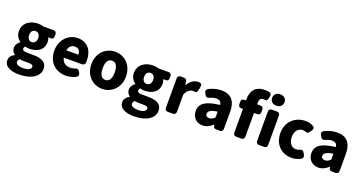

<svg xmlns="http://www.w3.org/2000/svg" viewBox="-46 -1707 5488 2902"><g transform="rotate(20 2698.0 -256.0)"><path d="M276 279C474 279 599 194 599 74C599 -29 519 -72 379 -72H289C228 -72 205 -84 205 -110C205 -130 211 -138 223 -150C248 -143 271 -140 290 -140C416 -140 517 -198 517 -331C517 -358 510 -384 502 -400H546C574 -400 589 -418 589 -450V-479C589 -511 571 -529 539 -529H380C354 -538 323 -543 290 -543C167 -543 52 -475 52 -337C52 -270 89 -217 130 -189V-185C92 -159 66 -119 66 -79C66 -31 88 -1 118 19V24C65 51 38 89 38 136C38 238 145 279 276 279ZM184 108C184 89 192 73 210 57C228 62 250 64 291 64H345C398 64 428 71 428 105C428 141 377 168 304 168C232 168 184 148 184 108ZM218 -337C218 -394 249 -424 290 -424C332 -424 363 -394 363 -337C363 -277 332 -247 290 -247C249 -247 218 -277 218 -337Z M946 54C996 54 1054 41 1104 16C1135 0 1141 -26 1125 -54L1113 -75C1098 -103 1076 -108 1046 -97C1021 -87 996 -82 970 -82C898 -82 844 -114 828 -192H1116C1146 -192 1166 -207 1169 -238C1170 -248 1170 -258 1170 -269C1170 -424 1090 -543 926 -543C789 -543 656 -429 656 -245C656 -56 782 54 946 54ZM825 -309C837 -376 880 -407 929 -407C994 -407 1019 -365 1019 -309Z M1531 54C1675 54 1809 -56 1809 -245C1809 -433 1675 -543 1531 -543C1386 -543 1252 -433 1252 -245C1252 -56 1386 54 1531 54ZM1434 -245C1434 -339 1464 -399 1531 -399C1597 -399 1627 -339 1627 -245C1627 -150 1597 -90 1531 -90C1464 -90 1434 -150 1434 -245Z M2125 279C2323 279 2448 194 2448 74C2448 -29 2368 -72 2228 -72H2138C2077 -72 2054 -84 2054 -110C2054 -130 2060 -138 2072 -150C2097 -143 2120 -140 2139 -140C2265 -140 2366 -198 2366 -331C2366 -358 2359 -384 2351 -400H2395C2423 -400 2438 -418 2438 -450V-479C2438 -511 2420 -529 2388 -529H2229C2203 -538 2172 -543 2139 -543C2016 -543 1901 -475 1901 -337C1901 -270 1938 -217 1979 -189V-185C1941 -159 1915 -119 1915 -79C1915 -31 1937 -1 1967 19V24C1914 51 1887 89 1887 136C1887 238 1994 279 2125 279ZM2033 108C2033 89 2041 73 2059 57C2077 62 2099 64 2140 64H2194C2247 64 2277 71 2277 105C2277 141 2226 168 2153 168C2081 168 2033 148 2033 108ZM2067 -337C2067 -394 2098 -424 2139 -424C2181 -424 2212 -394 2212 -337C2212 -277 2181 -247 2139 -247C2098 -247 2067 -277 2067 -337Z M2537 -479V-10C2537 22 2555 40 2587 40H2665C2697 40 2715 22 2715 -10V-285C2744 -360 2795 -387 2837 -387C2849 -387 2859 -386 2869 -385C2889 -381 2903 -396 2909 -427L2920 -484C2926 -516 2914 -540 2882 -542C2876 -543 2868 -543 2860 -543C2803 -543 2740 -506 2698 -430H2695L2688 -482C2684 -512 2666 -529 2635 -529H2587C2555 -529 2537 -511 2537 -479Z M3145 54C3208 54 3261 25 3308 -17H3313L3319 12C3323 31 3340 40 3370 40H3420C3452 40 3470 22 3470 -10V-283C3470 -461 3387 -543 3240 -543C3168 -543 3101 -523 3038 -492C3010 -477 3003 -452 3018 -424L3034 -395C3049 -367 3072 -360 3102 -374C3140 -391 3173 -401 3206 -401C3264 -401 3288 -374 3292 -328C3070 -304 2976 -239 2976 -119C2976 -24 3040 54 3145 54ZM3145 -133C3145 -173 3181 -206 3292 -220V-129C3266 -101 3242 -84 3206 -84C3169 -84 3145 -100 3145 -133Z M3611 -390H3637V-10C3637 22 3655 40 3687 40H3765C3797 40 3815 22 3815 -10V-390H3866C3898 -390 3916 -408 3916 -440V-479C3916 -511 3898 -529 3866 -529H3815V-556C3815 -613 3839 -634 3878 -634C3888 -634 3898 -633 3908 -631C3927 -627 3940 -639 3947 -670L3956 -706C3963 -737 3952 -761 3921 -767C3901 -770 3878 -773 3852 -773C3694 -773 3637 -671 3637 -551V-528L3599 -525C3574 -523 3561 -505 3561 -474V-440C3561 -408 3579 -390 3611 -390ZM3994 -700C3994 -644 4034 -608 4093 -608C4152 -608 4193 -644 4193 -700C4193 -755 4152 -791 4093 -791C4034 -791 3994 -755 3994 -700ZM4004 -10C4004 22 4022 40 4054 40H4132C4164 40 4182 22 4182 -10V-479C4182 -511 4164 -529 4132 -529H4054C4022 -529 4004 -511 4004 -479Z M4576 54C4621 54 4673 44 4719 18C4751 0 4756 -27 4740 -54L4721 -87C4705 -115 4682 -117 4653 -103C4635 -95 4616 -90 4596 -90C4527 -90 4475 -150 4475 -245C4475 -339 4524 -399 4603 -399C4616 -399 4628 -396 4641 -391C4665 -379 4685 -382 4703 -407L4728 -442C4747 -468 4745 -495 4717 -511C4682 -531 4641 -543 4592 -543C4433 -543 4293 -433 4293 -245C4293 -56 4416 54 4576 54Z M5006 54C5069 54 5122 25 5169 -17H5174L5180 12C5184 31 5201 40 5231 40H5281C5313 40 5331 22 5331 -10V-283C5331 -461 5248 -543 5101 -543C5029 -543 4962 -523 4899 -492C4871 -477 4864 -452 4879 -424L4895 -395C4910 -367 4933 -360 4963 -374C5001 -391 5034 -401 5067 -401C5125 -401 5149 -374 5153 -328C4931 -304 4837 -239 4837 -119C4837 -24 4901 54 5006 54ZM5006 -133C5006 -173 5042 -206 5153 -220V-129C5127 -101 5103 -84 5067 -84C5030 -84 5006 -100 5006 -133Z"/></g></svg>

Font: コーポレート・ロゴ（ラウンド）ver3 Bold
Style: Regular
Weight: 700
Designer: [KANA_main] LOGOTYPE.JP [Source Han Sans] Ryoko NISHIZUKA 西塚涼子 (kana, bopomofo & ideographs); Paul D. Hunt (Latin, Greek
Version: Version 12.001;FEAKit 1.0